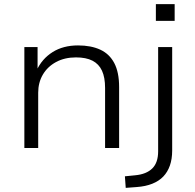

<svg xmlns="http://www.w3.org/2000/svg" viewBox="-20 -717 945 930"><path d="M98 0V-489H162V-375H157Q183 -432 234.5 -464.5Q286 -497 358 -497Q421 -497 465.5 -476.5Q510 -456 533.5 -411.5Q557 -367 557 -295V0H489V-291Q489 -342 474 -374.5Q459 -407 428 -423Q397 -439 348 -439Q293 -439 251.5 -416.5Q210 -394 187.5 -355.5Q165 -317 165 -268V0ZM735 -616V-697H826V-616ZM589 193 585 137 635 132Q689 127 717.5 99Q746 71 746 16V-489H814V12Q814 53 803 84.5Q792 116 771 138Q750 160 717.5 173Q685 186 642 189Z"/></svg>

Font: Nunito Sans 10pt SemiExpanded Light
Style: Regular
Weight: 300
Width: 6
Designer: Vernon Adams
Foundry: Vernon Adams
Version: Version 3.101;gftools[0.9.27]